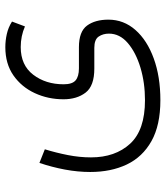

<svg xmlns="http://www.w3.org/2000/svg" viewBox="30 -414 630 731"><g transform="rotate(-90 345.5 -49.0)"><path d="M329.1 246.1Q233.9 246.1 173.3 212.2Q112.8 178.2 84.2 118.2Q55.7 58.1 55.7 -21Q55.7 -67.9 64.9 -117.4Q74.2 -167 90.3 -214.4L142.1 -193.8Q128.9 -150.9 120.1 -106.2Q111.3 -61.5 111.3 -18.1Q111.3 74.2 163.3 130.9Q215.3 187.5 329.1 187.5Q395.5 187.5 453.1 170.2Q510.7 152.8 546.6 122.1Q582.5 91.3 582.5 50.3Q582.5 27.8 571.3 11.2Q560.1 -5.4 528.3 -5.4H449.2Q383.3 -5.4 357.9 -38.6Q332.5 -71.8 332.5 -122.6Q332.5 -181.6 356 -232.2Q379.4 -282.7 423.6 -313.5Q467.8 -344.2 530.8 -344.2Q555.7 -344.2 580.8 -338.6Q606 -333 628.4 -318.8L609.9 -269.5Q573.2 -285.6 531.2 -285.6Q462.4 -285.6 426 -238Q389.6 -190.4 389.6 -122.1Q389.6 -89.4 404.5 -76.7Q419.4 -64 450.2 -64H530.8Q590.3 -64 613 -33.2Q635.7 -2.4 635.7 48.3Q635.7 106.4 596.4 151.1Q557.1 195.8 487.8 220.9Q418.5 246.1 329.1 246.1Z"/></g></svg>

Font: Vazirmatn RD UI FD ExtraLight
Style: Regular
Weight: 200
Designer: Saber Rastikerdar
Foundry: Saber Rastikerdar
Version: Version 33.003